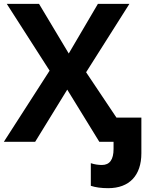

<svg xmlns="http://www.w3.org/2000/svg" viewBox="-20 -734 772 994"><path d="M540 240.2C649.9 240.2 711.9 174.3 711.9 59.1V-125H583L425.8 -359.9L649.9 -713.9H486.8L335.9 -457L182.1 -713.9H15.1L236.8 -368.2L0 0H162.1L328.1 -270L494.1 0H567.9V37.1C567.9 92.3 547.9 120.1 507.8 120.1C488.8 120.1 469.2 117.2 450.2 110.8V228C475.1 236.3 505.4 240.2 540 240.2Z"/></svg>

Font: Noto Reveo Sans
Style: Bold
Weight: 700
Designer: Monotype Design team
Foundry: Monotype Imaging Inc.
Version: Version 1.04